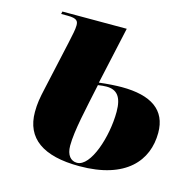

<svg xmlns="http://www.w3.org/2000/svg" viewBox="-85 -625 739 723"><g transform="rotate(15 284.0 -263.0)"><path d="M284 10C466 10 539 -80 539 -188C539 -277 477 -319 362 -319C340 -319 307 -317 274 -313L323 -536H72L70 -526H95C133 -526 137 -515 137 -499C137 -483 132 -462 125 -429L83 -239C74 -199 70 -177 70 -144C70 -42 142 10 284 10ZM272 0C248 0 231 -19 231 -56C231 -115 253 -207 273 -303C287 -305 296 -306 306 -306C346 -306 367 -283 367 -224C367 -127 326 0 272 0Z"/></g></svg>

Font: Noto Serif Display Condensed Black
Style: Italic
Weight: 900
Width: 3
Italic angle: -12°
Designer: Monotype Design Team
Foundry: Monotype Imaging Inc.
Version: Version 2.009